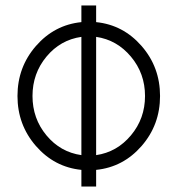

<svg xmlns="http://www.w3.org/2000/svg" viewBox="-20 -628 650 703"><path d="M332 -547Q431 -537 498.5 -459.5Q566 -382 566 -276.5Q566 -171 498.5 -93.5Q431 -16 332 -6V55H278V-6Q179 -16 111.5 -93.5Q44 -171 44 -276.5Q44 -382 111.5 -459.5Q179 -537 278 -547V-608H332ZM332 -493V-60Q408 -71 459.5 -132.5Q511 -194 511 -276.5Q511 -359 459.5 -420.5Q408 -482 332 -493ZM278 -493Q201 -482 150 -420.5Q99 -359 99 -276.5Q99 -194 150 -132.5Q201 -71 278 -60Z"/></svg>

Font: Astronomicon
Style: Regular
Weight: 400
Version: Version 1.1